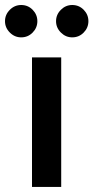

<svg xmlns="http://www.w3.org/2000/svg" viewBox="-57 -736 368 756"><path d="M69 0V-510H184V0ZM227.4 -588.9Q201.6 -588.9 182.7 -607.9Q163.7 -626.8 163.7 -652.6Q163.7 -678.4 182.7 -697.4Q201.6 -716.3 227.4 -716.3Q254.1 -716.3 272.6 -697.4Q291.1 -678.4 291.1 -652.6Q291.1 -626.8 272.6 -607.9Q254.1 -588.9 227.4 -588.9ZM26.4 -588.9Q0.6 -588.9 -18.3 -607.9Q-37.3 -626.8 -37.3 -652.6Q-37.3 -678.4 -18.3 -697.4Q0.6 -716.3 26.4 -716.3Q53.1 -716.3 71.6 -697.4Q90.1 -678.4 90.1 -652.6Q90.1 -626.8 71.6 -607.9Q53.1 -588.9 26.4 -588.9Z"/></svg>

Font: MuseoModerno Medium
Style: Regular
Weight: 500
Designer: Pablo Cosgaya, Héctor Gatti, Marcela Romero, and the Authors of The MuseoModerno Project.
Foundry: Omnibus-Type Team
Version: Version 1.001